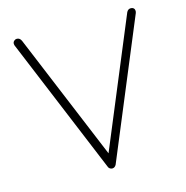

<svg xmlns="http://www.w3.org/2000/svg" viewBox="-104 -798 868 896"><g transform="rotate(-15 330.0 -350.0)"><path d="M605 -700Q615 -700 620 -695Q625 -690 625 -682Q625 -678 623 -672L349 -13Q346 -7 341 -3.5Q336 0 330 0Q324 0 318.5 -3.5Q313 -7 311 -13L39 -669Q38 -671 37 -674Q36 -677 36 -681Q36 -689 42 -694.5Q48 -700 55 -700Q70 -700 77 -684L337 -58L325 -59L586 -687Q593 -700 605 -700Z"/></g></svg>

Font: Quicksand Light Light
Style: Regular
Weight: 300
Version: Version 3.006